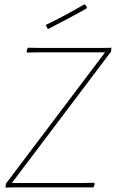

<svg xmlns="http://www.w3.org/2000/svg" viewBox="-20 -856 529 877"><path d="M365 -836 370 -834 377 -822 375 -817Q308 -779 201 -724L196 -727L189 -742Q280 -786 365 -836ZM489 -638 487 -620 34 -20H344L409 -21L413 -16L407 0H39L5 1L7 -17L460 -617H160L105 -616L101 -621L107 -638L168 -637H454Z"/></svg>

Font: Alegreya Sans Thin
Style: Italic
Weight: 100
Italic angle: -7°
Designer: Juan Pablo del Peral
Foundry: Huerta Tipografica
Version: Version 2.007